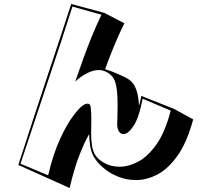

<svg xmlns="http://www.w3.org/2000/svg" viewBox="-20 -817 1040 965"><path d="M951 -217Q920 -102 873 -35.5Q826 31 772 59.5Q718 88 664 88Q618 88 576.5 72Q535 56 503 29.5Q471 3 453 -26Q439 -50 434 -79.5Q429 -109 428 -143Q405 -103 379 -37Q353 29 330 128L72 12Q107 -96 143.5 -207.5Q180 -319 215.5 -426Q251 -533 282.5 -628Q314 -723 338 -797L505 -752L605 -700Q574 -637 551.5 -581.5Q529 -526 508 -469Q532 -462 556.5 -452Q581 -442 608 -429Q643 -413 659 -380.5Q675 -348 679 -286Q682 -297 685 -309.5Q688 -322 690 -335L854 -270ZM697 -321Q678 -223 650.5 -183Q623 -143 601 -143Q587 -143 578 -156.5Q569 -170 569 -191V-195Q570 -221 570.5 -244Q571 -267 571 -286Q571 -343 565.5 -377.5Q560 -412 545.5 -431Q531 -450 504 -460Q491 -465 477 -465Q447 -465 414.5 -447.5Q382 -430 358 -407Q380 -471 400 -526Q420 -581 441.5 -634Q463 -687 490 -743L344 -784Q322 -714 291.5 -621Q261 -528 225.5 -422.5Q190 -317 154 -207.5Q118 -98 83 6L222 64Q248 -46 282.5 -120Q317 -194 348.5 -235.5Q380 -277 398 -288Q410 -296 420 -296Q435 -296 436 -277Q439 -249 439 -218Q439 -200 438.5 -182.5Q438 -165 438 -148Q438 -114 442.5 -84Q447 -54 463 -32Q480 -10 511 5.5Q542 21 582 21Q626 21 674.5 -4.5Q723 -30 766.5 -91.5Q810 -153 838 -261Z"/></svg>

Font: Rampart One
Style: Regular
Weight: 400
Designer: Fontworks Inc.
Foundry: Fontworks Inc.
Version: Version 1.100